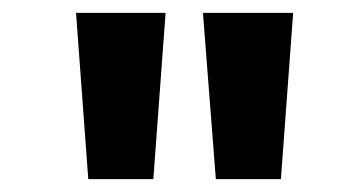

<svg xmlns="http://www.w3.org/2000/svg" viewBox="-20 -749 558 298"><path d="M117 -471H218L237 -729H98ZM315 -471H416L435 -729H295Z"/></svg>

Font: Noto Sans Devanagari Condensed
Style: Bold
Weight: 700
Width: 3
Designer: Jelle Bosma - Monotype Design Team
Foundry: Monotype Imaging Inc.
Version: Version 2.004